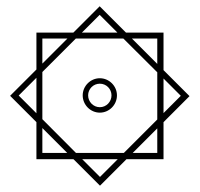

<svg xmlns="http://www.w3.org/2000/svg" viewBox="-20 -465 626 602"><path d="M293.5 117.2 376.5 34.2H492.7V-82L574.2 -163.6L492.7 -245.1V-362.8H375L292.5 -445.3L210 -362.8H94.2V-247.1L11.7 -164.6L94.2 -82V34.2H210.4ZM218.3 14.6 112.8 -91.3V-239.3L217.8 -344.2H366.7L473.1 -238.3V-90.3L368.2 14.6ZM293 -111.8C322.3 -111.8 346.7 -136.2 346.7 -166C346.7 -195.3 322.3 -219.7 293 -219.7C263.7 -219.7 239.3 -195.3 239.3 -166C239.3 -136.2 263.7 -111.8 293 -111.8ZM293 -128.9C272.5 -128.9 256.3 -146 256.3 -166C256.3 -186 272.5 -202.6 293 -202.6C313.5 -202.6 329.6 -186 329.6 -166C329.6 -146 313.5 -128.9 293 -128.9ZM393.6 -344.2H473.1V-264.6ZM236.8 -362.8 292.5 -418.5 348.1 -362.8ZM94.2 -109.9 38.6 -165.5 94.2 -221.2ZM112.8 -265.6V-344.2H191.4ZM293.5 89.8 237.8 34.2H349.1ZM112.8 14.6V-63.5L190.9 14.6ZM473.1 -62.5V14.6H396ZM492.7 -218.8 546.9 -164.6 492.7 -110.4Z"/></svg>

Font: Cascadia Code
Style: Bold
Weight: 700
Monospace: yes
Designer: Aaron Bell
Foundry: Saja Typeworks
Version: Version 2404.023